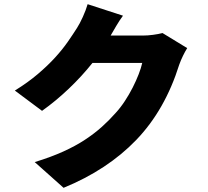

<svg xmlns="http://www.w3.org/2000/svg" viewBox="-20 -823 996 918"><path d="M875 -593Q865 -577 855 -556.5Q845 -536 837 -514Q769 -297 631.5 -154Q494 -11 284 75L146 -48Q224 -72 282.5 -98.5Q341 -125 386.5 -155Q432 -185 467.5 -217Q503 -249 533 -283Q556 -308 577 -340Q598 -372 614.5 -404.5Q631 -437 643 -468Q655 -499 660 -522H422Q371 -458 309 -399Q247 -340 181 -293L51 -390Q114 -429 161.5 -469.5Q209 -510 244 -548.5Q279 -587 304 -623Q329 -659 348 -689Q361 -709 376 -742Q391 -775 399 -803L568 -748Q551 -725 535.5 -698.5Q520 -672 509 -653H663Q686 -653 712 -656.5Q738 -660 757 -665Z"/></svg>

Font: Kinto Sans Black
Style: Regular
Weight: 900
Designer: Authors: Ryoko NISHIZUKA  (kana & ideographs); Paul D. Hunt (Latin, Greek & Cyrillic); Wenlong ZHANG  (bopomofo); Sandol
Foundry: Adobe Systems Incorporated, ookami Inc.
Version: Version 0.001